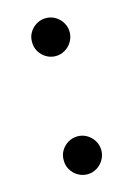

<svg xmlns="http://www.w3.org/2000/svg" viewBox="-87 -562 429 616"><g transform="rotate(-15 127.0 -253.5)"><path d="M64.5 -57.6Q64 -74.2 72.5 -88.6Q81.1 -103 95.5 -111.6Q109.9 -120.1 127 -120.1Q143.6 -120.1 158 -111.6Q172.4 -103 180.9 -88.6Q189.5 -74.2 189.5 -57.6Q189.5 -40.5 180.9 -25.9Q172.4 -11.2 158 -2.7Q143.6 5.9 127 5.9Q109.9 5.9 95.5 -2.7Q81.1 -11.2 72.5 -25.9Q64 -40.5 64.5 -57.6ZM64.5 -450.2Q64 -466.8 72.5 -481.2Q81.1 -495.6 95.5 -504.2Q109.9 -512.7 127 -512.7Q143.6 -512.7 158 -504.2Q172.4 -495.6 180.9 -481.2Q189.5 -466.8 189.5 -450.2Q189.5 -433.1 180.9 -418.5Q172.4 -403.8 158 -395.3Q143.6 -386.7 127 -386.7Q109.9 -386.7 95.5 -395.3Q81.1 -403.8 72.5 -418.5Q64 -433.1 64.5 -450.2Z"/></g></svg>

Font: Pretendard
Style: Regular
Weight: 400
Designer: Base glyphs from Inter by Rasmus Andersson; Hangeul glyphs from Noto Sans CJK(Source Han Sans) by Jang Soo-young and Kan
Foundry: Kil Hyung-jin
Version: Version 1.309